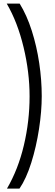

<svg xmlns="http://www.w3.org/2000/svg" viewBox="-20 -827 311 1087"><path d="M147.5 -281.7Q147.5 -417.5 113.5 -559.3Q79.6 -701.2 18.1 -806.6H91.3Q131.8 -741.2 159.9 -653.1Q188 -564.9 202.1 -469.5Q216.3 -374 216.3 -282.7Q216.3 -197.3 200.9 -96.7Q185.5 3.9 157 94.5Q128.4 185.1 90.3 240.7H19.5Q83 131.8 115.2 -4.6Q147.5 -141.1 147.5 -281.7Z"/></svg>

Font: Glacial Indifference
Style: Regular
Weight: 400
Designer: Alfredo Marco Pradil
Foundry: Alfredo Marco Pradil
Version: Version 1.312